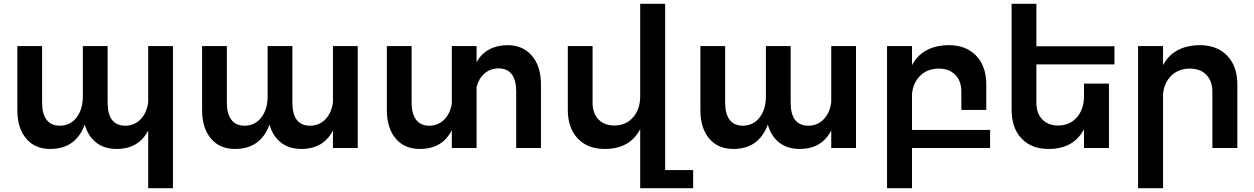

<svg xmlns="http://www.w3.org/2000/svg" viewBox="-20 -777 6586 1008"><path d="M888 -535V211H758V-92Q708 5 592 5Q528 5 485 -28.5Q442 -62 425 -123Q378 5 244 5Q163 5 117 -50Q71 -105 71 -200V-535H201V-238Q201 -180 224.5 -148.5Q248 -117 295 -117Q350 -118 382.5 -161Q415 -204 415 -271V-535H545V-238Q545 -117 639 -117Q688 -118 719.5 -152Q751 -186 758 -240V-535Z M1858 -535V0H1728V-92Q1678 5 1562 5Q1498 5 1455 -28.5Q1412 -62 1395 -123Q1348 5 1214 5Q1133 5 1087 -50Q1041 -105 1041 -200V-535H1171V-238Q1171 -180 1194.5 -148.5Q1218 -117 1265 -117Q1320 -118 1352.5 -161Q1385 -204 1385 -271V-535H1515V-238Q1515 -117 1609 -117Q1658 -118 1689.5 -152Q1721 -186 1728 -240V-535Z M2820 -334V0H2690V-296Q2690 -418 2596 -418Q2553 -417 2523 -390.5Q2493 -364 2482 -320V0H2352V-94Q2303 5 2184 5Q2103 5 2057 -50Q2011 -105 2011 -200V-535H2141V-238Q2141 -180 2164.5 -148.5Q2188 -117 2235 -117Q2282 -118 2313 -150Q2344 -182 2352 -233V-535H2482V-451Q2532 -538 2643 -540Q2725 -540 2772.5 -484.5Q2820 -429 2820 -334Z M3619 116V211H3341V-99Q3287 5 3155 5Q3065 5 3013 -50Q2961 -105 2961 -200V-535H3091V-238Q3091 -182 3122 -150Q3153 -118 3206 -118Q3268 -119 3304.5 -162Q3341 -205 3341 -271V-757H3472V116Z M4474 -535V0H4344V-92Q4294 5 4178 5Q4114 5 4071 -28.5Q4028 -62 4011 -123Q3964 5 3830 5Q3749 5 3703 -50Q3657 -105 3657 -200V-535H3787V-238Q3787 -180 3810.5 -148.5Q3834 -117 3881 -117Q3936 -118 3968.5 -161Q4001 -204 4001 -271V-535H4131V-238Q4131 -117 4225 -117Q4274 -118 4305.5 -152Q4337 -186 4344 -240V-535Z M5178 0H4768V211H4637V-535H4768V-435Q4823 -538 4960 -540Q5052 -540 5105 -484.5Q5158 -429 5158 -334V-200H5027V-296Q5027 -352 4995 -384.5Q4963 -417 4908 -417Q4848 -416 4811 -379.5Q4774 -343 4768 -284V-95H5178Z M5421 -439V-238Q5421 -182 5452 -150Q5483 -118 5536 -118Q5598 -119 5634.5 -162Q5671 -205 5671 -271V-338H5802V0H5671V-99Q5617 5 5485 5Q5395 5 5343 -50Q5291 -105 5291 -200V-757H5421V-534H5831V-439Z M6476 -334V0H6345V-296Q6345 -352 6313 -384.5Q6281 -417 6226 -417Q6166 -416 6129 -379.5Q6092 -343 6086 -284V211H5955V-535H6086V-435Q6141 -538 6278 -540Q6370 -540 6423 -484.5Q6476 -429 6476 -334Z"/></svg>

Font: Montserrat arm2 Medium
Style: Regular
Weight: 500
Designer: Julieta Ulanovsky
Foundry: Julieta Ulanovsky
Version: Version 6.000